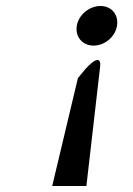

<svg xmlns="http://www.w3.org/2000/svg" viewBox="-20 -615 443 640"><path d="M370 -529C376 -566 352 -595 315 -595C278 -595 242 -566 236 -529C230 -492 255 -463 292 -463C329 -463 364 -492 370 -529ZM154 5H268L314 -395C315 -406 313 -416 304 -415C283 -413 242 -357 242 -357L240 -356Z"/></svg>

Font: Charger Monospace
Style: Regular
Weight: 400
Designer: Jasper
Foundry: Cannot Into Space Fonts
Version: Version 0.980